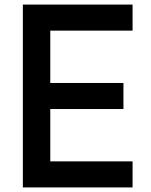

<svg xmlns="http://www.w3.org/2000/svg" viewBox="-20 -820 660 840"><path d="M560 0H80V-800H560V-686H200V-457H520V-343H200V-114H560Z"/></svg>

Font: Gauge Heavy
Style: Heavy
Weight: 900
Designer: Daniel Pimley
Foundry: Daniel Pimley
Version: Version 2.0